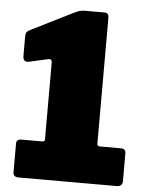

<svg xmlns="http://www.w3.org/2000/svg" viewBox="-53 -786 643 829"><g transform="rotate(5 268.5 -371.0)"><path d="M486 -164Q509 -164 509 -145V-22Q509 -13 503 -6.5Q497 0 484 0H59Q35 0 35 -21V-145Q35 -164 57 -164H146Q158 -164 158 -173V-507Q158 -524 141 -520L61 -502Q34 -496 34 -525V-609Q34 -622 38 -627.5Q42 -633 52 -638L232 -728Q248 -736 258 -739Q268 -742 282 -742H367Q385 -742 385 -721V-176Q385 -164 396 -164H486Z"/></g></svg>

Font: Libre Franklin Thin Black
Style: Regular
Weight: 900
Version: Version 3.000